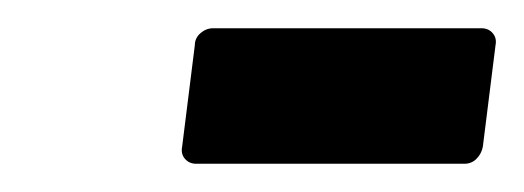

<svg xmlns="http://www.w3.org/2000/svg" viewBox="-20 -697 371 136"><path d="M109 -593 118 -665Q118 -670 122 -673.5Q126 -677 131 -677H321Q326 -677 329 -673.5Q332 -670 331 -665L322 -593Q321 -588 317.5 -584.5Q314 -581 309 -581H119Q114 -581 111 -584.5Q108 -588 109 -593Z"/></svg>

Font: Barlow Condensed
Style: Bold Italic
Weight: 700
Width: 3
Italic angle: -7°
Designer: Jeremy Tribby
Foundry: Tribby Type
Version: Version 1.408